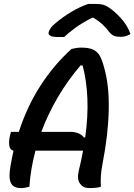

<svg xmlns="http://www.w3.org/2000/svg" viewBox="-20 -953 686 980"><path d="M130 0Q120 3 109 5Q98 7 87 7Q48 7 35.5 -19.5Q23 -46 33 -102Q40 -144 49 -184Q31 -187 27.5 -209.5Q24 -232 31 -261L36 -280H76Q119 -412 188 -518Q257 -624 345 -703Q357 -706 369.5 -708Q382 -710 395 -710Q434 -710 456 -699.5Q478 -689 490 -667Q502 -645 511 -610Q538 -518 535 -391Q532 -264 504 -121Q497 -85 495 -57Q493 -29 495 0Q477 7 434 7Q405 7 388.5 -15.5Q372 -38 382 -81Q395 -134 404 -184H161Q136 -90 130 0ZM338 -280Q386 -280 409 -251L415 -252Q430 -360 426 -451Q422 -542 402 -618L392 -620Q325 -542 274.5 -455.5Q224 -369 191 -280ZM430 -933H469Q492 -933 509 -928Q526 -923 549 -905Q578 -883 605 -851Q632 -819 646 -779Q633 -772 622 -768.5Q611 -765 594 -765Q575 -765 562.5 -770Q550 -775 538 -789Q524 -808 506 -825.5Q488 -843 458 -862H449Q399 -836 364.5 -811Q330 -786 308 -764H278Q247 -764 236.5 -770.5Q226 -777 228 -788Q230 -797 238.5 -809.5Q247 -822 267 -838Q302 -867 343.5 -892Q385 -917 430 -933Z"/></svg>

Font: Recursive Mn Csl St Med
Style: Italic
Weight: 500
Italic angle: -15°
Monospace: yes
Version: Version 1.079;hotconv 1.0.112;makeotfexe 2.5.65598; ttfautoh